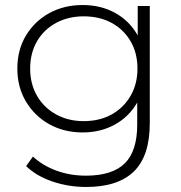

<svg xmlns="http://www.w3.org/2000/svg" viewBox="-20 -546 722 764"><path d="M323 198Q252 198 188 176Q124 154 84 115L111 77Q150 113 204.5 133Q259 153 322 153Q427 153 476.5 104Q526 55 526 -50V-195L536 -273L528 -351V-522H576V-56Q576 75 512.5 136.5Q449 198 323 198ZM309 -19Q235 -19 176.5 -51.5Q118 -84 83.5 -141.5Q49 -199 49 -273Q49 -348 83.5 -405Q118 -462 176.5 -494Q235 -526 309 -526Q380 -526 436.5 -495.5Q493 -465 526 -408.5Q559 -352 559 -273Q559 -195 526 -138Q493 -81 436.5 -50Q380 -19 309 -19ZM313 -64Q376 -64 424 -90.5Q472 -117 499.5 -164.5Q527 -212 527 -273Q527 -335 499.5 -382Q472 -429 424 -455Q376 -481 313 -481Q252 -481 203.5 -455Q155 -429 127.5 -382Q100 -335 100 -273Q100 -212 127.5 -164.5Q155 -117 203.5 -90.5Q252 -64 313 -64Z"/></svg>

Font: MOST Montserrat Light
Style: Regular
Weight: 300
Designer: Julieta Ulanovsky
Foundry: Julieta Ulanovsky
Version: Version 8.000;March 11, 2024;FontCreator 15.0.0.2926 64-bit